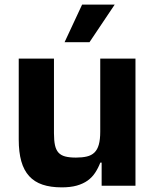

<svg xmlns="http://www.w3.org/2000/svg" viewBox="-20 -797 662 824"><path d="M60.4 -198.2V-545.5H211.6V-225.1Q211.6 -194.2 215.9 -174.2Q220.2 -154.1 230.8 -142.2Q241.5 -130.3 259.8 -125.5Q278.1 -120.7 306.1 -120.7Q333.1 -120.7 352.8 -125.4Q372.5 -130 385.3 -142.4Q398.1 -154.8 404.1 -176.5Q410.2 -198.2 410.2 -232.2V-545.5H561.4V0H416.2V-99.1H410.5Q401.3 -75.3 388.3 -55.6Q375.4 -35.9 356 -22Q336.6 -8.2 309.5 -0.5Q282.3 7.1 245 7.1Q197.1 7.1 162.5 -4.6Q127.8 -16.3 105.1 -41.2Q82.4 -66.1 71.4 -104.9Q60.4 -143.8 60.4 -198.2ZM257.1 -615.8 332.4 -777.3H472.3L364 -615.8Z"/></svg>

Font: Cannonade
Style: Bold
Weight: 700
Designer: Rasmus Andersson
Foundry: rsms
Version: Version 3.012;git-f93a4a705